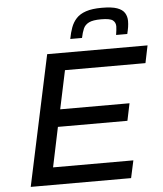

<svg xmlns="http://www.w3.org/2000/svg" viewBox="-60 -958 857 1010"><g transform="rotate(-5 369.0 -453.0)"><path d="M61 0 208 -688H738L719 -596H294L251 -393H617L598 -302H231L187 -92H611L591 0ZM336 -757Q342 -790 352 -817Q362 -844 380.5 -864Q399 -884 431.5 -895Q464 -906 515 -906Q568 -906 596 -896Q624 -886 635.5 -867.5Q647 -849 647 -825Q647 -809 644.5 -793Q642 -777 637 -757H578Q580 -771 581.5 -782Q583 -793 583 -802Q583 -823 568 -834.5Q553 -846 506 -846Q463 -846 442 -835.5Q421 -825 412.5 -805.5Q404 -786 398 -757Z"/></g></svg>

Font: Saira Expanded Medium
Style: Italic
Weight: 500
Width: 7
Italic angle: -12°
Designer: Hector Gatti with collaboration of the Omnibus-Type team
Foundry: Omnibus-Type
Version: Version 1.101